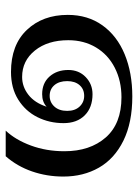

<svg xmlns="http://www.w3.org/2000/svg" viewBox="77 -544 495 690"><g transform="rotate(90 325.0 -198.5)"><path d="M523 -182Q523 -274 473.5 -330.5Q424 -387 329 -387Q270 -387 223 -363Q176 -339 150 -295.5Q124 -252 124 -196Q124 -122 161 -76Q198 -30 256 -30Q291 -30 320 -52.5Q349 -75 363 -118Q346 -102 318 -102Q278 -102 254.5 -128.5Q231 -155 231 -196Q231 -234 256.5 -258.5Q282 -283 318 -283Q366 -283 394 -255Q422 -227 422 -179Q422 -128 400.5 -85Q379 -42 337.5 -16Q296 10 238 10Q141 10 87 -47Q33 -104 33 -194Q33 -266 70.5 -318.5Q108 -371 174.5 -398.5Q241 -426 326 -426Q420 -426 485 -394Q550 -362 582 -306Q614 -250 614 -178Q614 -119 595.5 -65.5Q577 -12 541 29H449Q482 -6 502.5 -61.5Q523 -117 523 -182ZM378 -192Q378 -220 362.5 -236.5Q347 -253 324 -253Q300 -253 285.5 -236.5Q271 -220 271 -192Q271 -163 285.5 -146Q300 -129 324 -129Q347 -129 362.5 -146Q378 -163 378 -192Z"/></g></svg>

Font: TavirajRegular
Style: Regular
Weight: 400
Designer: Katatrad Team
Foundry: CadsonDemak
Version: Version 1.000